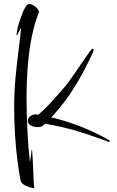

<svg xmlns="http://www.w3.org/2000/svg" viewBox="-20 -830 586 962"><path d="M147 112Q140 112 125.5 107.5Q111 103 98.5 94.5Q86 86 83 74Q75 34 67.5 -24Q60 -82 55.5 -151Q51 -220 51 -292Q51 -369 58 -443.5Q65 -518 73.5 -582.5Q82 -647 86 -691Q79 -679 72.5 -666Q66 -653 64 -653Q63 -653 63 -656Q63 -659 64 -667Q65 -675 68 -688Q70 -699 76.5 -719Q83 -739 91 -760Q99 -781 108 -795.5Q117 -810 124 -810Q141 -810 158 -796Q175 -782 175 -770V-767Q154 -718 140 -649.5Q126 -581 119.5 -502Q113 -423 113 -341Q113 -254 117.5 -170Q122 -86 130 -18Q134 -38 136 -59Q138 -80 139 -80Q141 -80 142 -63Q143 -46 144.5 -20Q146 6 147 33.5Q148 61 149 82Q150 103 152 110Q152 112 147 112ZM525 -119Q522 -119 521 -120Q496 -130 448.5 -146.5Q401 -163 348 -179Q329 -184 289 -193.5Q249 -203 206 -210L198 -203Q188 -193 169 -193Q153 -193 141 -198Q129 -203 124 -210Q122 -214 120.5 -217Q119 -220 119 -227Q119 -236 130.5 -246.5Q142 -257 158 -257H161Q164 -257 166.5 -256Q169 -255 172 -255Q201 -280 228.5 -309.5Q256 -339 279 -365.5Q302 -392 314 -406Q333 -432 354.5 -463Q376 -494 395 -522Q414 -550 427 -568Q440 -586 443 -586Q449 -586 449 -579Q449 -577 447 -571Q406 -479 354.5 -395.5Q303 -312 237 -242Q385 -207 521 -131Q530 -127 530 -122Q530 -119 525 -119Z"/></svg>

Font: Comforter
Style: Regular
Weight: 400
Designer: Robert E. Leuschke
Foundry: Robert E. Leuschke
Version: Version 1.013; ttfautohint (v1.8.3)